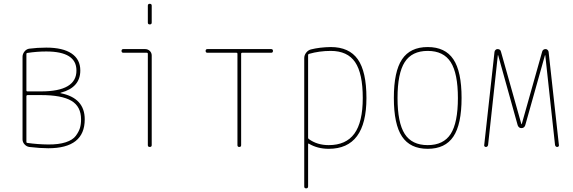

<svg xmlns="http://www.w3.org/2000/svg" viewBox="-20 -780 3040 1019"><path d="M120.1 -269.5V-27.3Q120.1 -21.5 125 -21.5Q180.7 -13.7 235.8 -13.2Q291 -12.7 328.6 -24.9Q366.2 -37.1 382.3 -59.1Q398.4 -81.1 404.3 -100.6Q410.2 -120.1 410.2 -146.5Q410.2 -214.8 358.9 -245.1Q307.6 -275.4 197.3 -275.4H125Q120.1 -274.4 120.1 -269.5ZM120.1 -493.2V-299.8Q120.1 -294.9 125 -294.9H197.3Q386.7 -294.9 385.7 -406.2Q385.7 -506.8 225.6 -506.8Q175.8 -506.8 125 -499Q120.1 -499 120.1 -493.2ZM135.7 0Q121.1 -2 110.4 -13.7Q99.6 -25.4 99.6 -40V-478.5Q99.6 -493.2 109.4 -505.9Q119.1 -518.6 133.8 -521.5Q178.7 -527.3 225.6 -527.3Q313.5 -527.3 359.9 -496.1Q406.2 -464.8 406.2 -406.2Q406.2 -315.4 302.7 -288.1Q300.8 -288.1 300.8 -286.1Q300.8 -285.2 302.7 -285.2Q429.7 -259.8 429.7 -146.5Q429.7 6.8 236.3 6.8Q193.4 6.8 135.7 0Z M634.8 -500Q625 -500 625 -509.8Q625 -519.5 634.8 -519.5H750Q764.6 -519.5 774.9 -509.8Q785.2 -500 785.2 -485.4V-9.8Q785.2 0 774.9 0Q764.6 0 764.6 -9.8V-495.1Q764.6 -500 759.8 -500ZM764.6 -660.2V-750Q764.6 -759.8 774.9 -759.8Q785.2 -759.8 785.2 -750V-660.2Q785.2 -650.4 774.9 -650.4Q764.6 -650.4 764.6 -660.2Z M1081.1 -500Q1071.3 -500 1071.3 -509.8Q1071.3 -519.5 1081.1 -519.5H1418.9Q1428.7 -519.5 1428.7 -509.8Q1428.7 -500 1418.9 -500H1264.6Q1259.8 -500 1259.8 -495.1V-9.8Q1259.8 0 1250 0Q1240.2 0 1240.2 -9.8V-495.1Q1240.2 -500 1235.4 -500Z M1615.2 -488.3V-48.8Q1615.2 -44.9 1619.1 -42Q1663.1 -9.8 1724.6 -9.8Q1816.4 -9.8 1860.8 -70.8Q1905.3 -131.8 1905.3 -259.8Q1905.3 -390.6 1864.7 -450.2Q1824.2 -509.8 1735.4 -509.8Q1674.8 -509.8 1620.1 -494.1Q1615.2 -492.2 1615.2 -488.3ZM1594.7 210V-471.7Q1594.7 -487.3 1605 -500.5Q1615.2 -513.7 1629.9 -517.6Q1675.8 -529.3 1735.4 -530.3Q1833 -530.3 1878.9 -465.3Q1924.8 -400.4 1924.8 -259.8Q1924.8 9.8 1724.6 9.8Q1665 9.8 1619.1 -17.6Q1615.2 -19.5 1615.2 -15.6V209Q1615.2 219.7 1605 219.7Q1594.7 219.7 1594.7 210Z M2372.1 -450.2Q2334 -509.8 2250 -509.8Q2166 -509.8 2127.9 -450.2Q2089.8 -390.6 2089.8 -259.8Q2089.8 -128.9 2127.9 -69.3Q2166 -9.8 2250 -9.8Q2334 -9.8 2372.1 -69.3Q2410.2 -128.9 2410.2 -259.8Q2410.2 -390.6 2372.1 -450.2ZM2386.2 -55.2Q2342.8 9.8 2250 9.8Q2157.2 9.8 2113.8 -55.2Q2070.3 -120.1 2070.3 -260.3Q2070.3 -400.4 2113.8 -465.3Q2157.2 -530.3 2250 -530.3Q2342.8 -530.3 2386.2 -465.3Q2429.7 -400.4 2429.7 -260.3Q2429.7 -120.1 2386.2 -55.2Z M2558.6 0Q2554.7 0 2551.8 -2.9Q2548.8 -5.9 2549.8 -9.8L2604.5 -504.9Q2605.5 -510.7 2609.9 -515.1Q2614.3 -519.5 2620.1 -519.5Q2635.7 -519.5 2638.7 -505.9L2747.1 -121.1H2748H2749L2857.4 -505.9Q2861.3 -519.5 2876 -519.5Q2881.8 -519.5 2886.2 -515.1Q2890.6 -510.7 2891.6 -504.9L2946.3 -9.8Q2947.3 -5.9 2944.3 -2.9Q2941.4 0 2937.5 0Q2928.7 0 2925.8 -9.8L2874 -486.3L2873 -487.3L2872.1 -486.3L2767.6 -115.2Q2762.7 -100.6 2748 -100.1Q2733.4 -99.6 2727.5 -115.2L2624 -486.3L2623 -487.3L2622.1 -486.3L2570.3 -9.8Q2567.4 0 2558.6 0Z"/></svg>

Font: Rounded Mgen+ 1mn thin
Style: Regular
Weight: 100
Designer: [Source Han Sans]
Ryoko NISHIZUKA  (kana & ideographs); Paul D. Hunt (Latin, Greek & Cyrillic); Wenlong ZHANG  (bopomofo
Version: Version 1.059.20150602